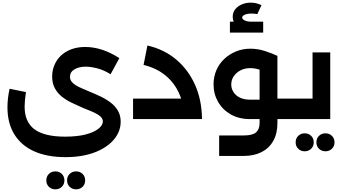

<svg xmlns="http://www.w3.org/2000/svg" viewBox="-20 -895 2569 1443"><path d="M473 286Q335 286 237.5 242.5Q140 199 88 115Q36 31 36 -89Q36 -122 40 -156.5Q44 -191 52 -228L175 -203Q170 -168 167.5 -141.5Q165 -115 165 -94Q165 22 239.5 77Q314 132 469 132Q561 132 624 115.5Q687 99 720 72.5Q753 46 753 17Q753 3 744 -9.5Q735 -22 716.5 -33.5Q698 -45 670 -57Q642 -69 604 -84Q560 -103 518.5 -123Q477 -143 444 -169.5Q411 -196 391.5 -233Q372 -270 372 -320Q372 -367 389.5 -407.5Q407 -448 439 -478Q471 -508 517 -525Q563 -542 620 -542Q685 -542 749.5 -520.5Q814 -499 877 -458L811 -337Q760 -369 710.5 -381.5Q661 -394 624 -394Q574 -394 540 -374Q506 -354 506 -318Q506 -298 517 -283Q528 -268 547.5 -255.5Q567 -243 593 -232Q619 -221 649 -208Q691 -191 733.5 -171Q776 -151 810.5 -125Q845 -99 866 -63.5Q887 -28 887 20Q887 64 868.5 103.5Q850 143 815 176Q780 209 729.5 234Q679 259 614.5 272.5Q550 286 473 286ZM552 528Q523 528 503.5 509Q484 490 484 461Q484 431 503.5 412Q523 393 552 393Q581 393 600.5 412Q620 431 620 461Q620 490 600.5 509Q581 528 552 528ZM396 528Q367 528 347.5 509Q328 490 328 461Q328 431 347.5 412Q367 393 396 393Q425 393 444.5 412Q464 431 464 461Q464 490 444.5 509Q425 528 396 528Z M1365 0Q1364 -107 1327.5 -190Q1291 -273 1223 -328.5Q1155 -384 1059 -407L1088 -553Q1214 -524 1305 -447Q1396 -370 1446.5 -256Q1497 -142 1498 0ZM980 0V-154H1458V0Z M2034 0V-154H2182V0ZM2182 0V-154Q2192 -154 2197 -133Q2202 -112 2202 -78Q2202 -43 2197 -21.5Q2192 0 2182 0ZM1627 277V123H1812Q1878 123 1904.5 100Q1931 77 1931 30V-475H2065V30Q2065 108 2034 163.5Q2003 219 1946 248Q1889 277 1812 277ZM1859 0Q1776 0 1714.5 -35Q1653 -70 1619 -129.5Q1585 -189 1585 -260Q1585 -318 1606 -367Q1627 -416 1665.5 -452Q1704 -488 1754 -508.5Q1804 -529 1861 -529Q1917 -529 1970 -512Q2023 -495 2065 -475L2009 -338Q1926 -383 1861 -383Q1819 -383 1787 -366Q1755 -349 1736.5 -321.5Q1718 -294 1718 -260Q1718 -229 1735 -202.5Q1752 -176 1783.5 -161Q1815 -146 1859 -146H2012V0ZM1871 -673Q1808 -673 1768.5 -697.5Q1729 -722 1729 -769Q1729 -802 1748 -825.5Q1767 -849 1797.5 -862Q1828 -875 1864 -875Q1885 -875 1905.5 -870.5Q1926 -866 1945 -856L1914 -789Q1905 -791 1892.5 -792Q1880 -793 1871 -793Q1838 -793 1819 -784Q1800 -775 1800 -763Q1800 -751 1819 -741.5Q1838 -732 1871 -732ZM1708 -650V-732H1958V-650Z M2329 -501H2462V0H2182V-154H2329ZM2182 0Q2172 0 2167 -21Q2162 -42 2162 -78Q2162 -113 2167 -133.5Q2172 -154 2182 -154ZM2426 242Q2397 242 2377.5 223Q2358 204 2358 175Q2358 145 2377.5 126Q2397 107 2426 107Q2455 107 2474.5 126Q2494 145 2494 175Q2494 204 2474.5 223Q2455 242 2426 242ZM2270 242Q2241 242 2221.5 223Q2202 204 2202 175Q2202 145 2221.5 126Q2241 107 2270 107Q2299 107 2318.5 126Q2338 145 2338 175Q2338 204 2318.5 223Q2299 242 2270 242Z"/></svg>

Font: Alexandria SemiBold
Style: Regular
Weight: 600
Designer: Mohamed Gaber
Foundry: Kief Type Foundry
Version: Version 5.100